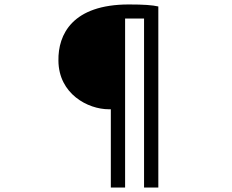

<svg xmlns="http://www.w3.org/2000/svg" viewBox="-20 -784 1040 861"><path d="M468 -294H477V57H541V-701H626V57H690V-755C664 -761 625 -764 558 -764C305 -764 240 -630 242 -512C243 -363 374 -294 468 -294Z"/></svg>

Font: Source Han Sans KR
Style: Regular
Weight: 400
Designer: Ryoko NISHIZUKA 西塚涼子 (kana, bopomofo & ideographs); Paul D. Hunt (Latin, Greek & Cyrillic); Sandoll Communications 산돌커뮤니
Foundry: Adobe
Version: Version 2.004;hotconv 1.0.118;makeotfexe 2.5.65603